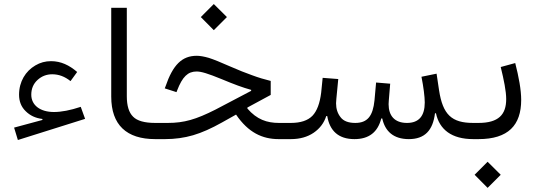

<svg xmlns="http://www.w3.org/2000/svg" viewBox="-20 -684 2633 944"><path d="M73.7 -218.3C73.7 -185.5 84.5 -158.2 106.4 -137.2C127.9 -115.7 155.3 -103 188.5 -99.1V-94.2L49.3 -56.6L67.9 4.4L398.4 -99.6L377 -158.7C325.7 -141.6 281.7 -133.3 245.1 -133.3C177.2 -133.3 133.8 -167 133.8 -218.3C133.8 -248 144 -272 164.6 -291C185.1 -309.6 209 -318.8 236.8 -318.8C269 -318.8 298.8 -307.6 326.7 -285.2L359.4 -330.1C320.8 -363.3 279.8 -383.3 231 -383.3C203.1 -383.3 177.7 -376.5 153.8 -362.3C106 -334.5 73.7 -283.2 73.7 -218.3Z M526.9 -209C526.9 -69.8 602.1 0 743.2 0H743.7V-79.6H743.2C690.9 -79.6 654.3 -89.8 634.3 -110.4C613.8 -130.4 603.5 -164.1 603.5 -210.4V-645.5H526.9Z M947.3 -409.7C875 -409.7 830.1 -365.7 793.5 -258.3L790 -249.5L847.7 -231L851.1 -239.7C877 -306.6 903.3 -332.5 946.8 -332.5C969.7 -332.5 1002.9 -322.3 1069.8 -294.9C1130.4 -269.5 1173.8 -253.4 1214.8 -242.2V-237.3L1039.1 -145C943.4 -96.7 885.3 -79.6 804.7 -79.6H743.7C734.4 -79.6 729.5 -66.4 729.5 -40C729.5 -13.2 734.4 0 743.7 0H791.5C839.8 0 885.7 -6.3 929.2 -19C972.7 -31.7 1019.5 -52.7 1070.8 -81.5L1140.6 -120.6C1200.7 -32.2 1270 0 1350.1 0H1384.8V-79.6H1351.6C1293 -79.6 1242.7 -96.2 1196.3 -150.4V-155.3L1311 -217.3V-286.1C1280.3 -293.5 1250 -302.7 1219.7 -314C1189 -324.7 1152.3 -339.4 1108.9 -358.4C1064 -378.4 1029.8 -392.1 1006.8 -399.4C983.4 -406.2 963.4 -409.7 947.3 -409.7ZM1031.2 -535.6 1095.7 -600.1 1031.2 -664.1 967.3 -600.1Z M2123.5 -127C2140.6 -46.9 2200.7 0 2306.6 0H2307.6V-79.6H2306.6C2200.7 -79.6 2157.2 -120.1 2138.7 -240.2L2126.5 -321.8L2052.2 -306.6C2062 -257.8 2068.4 -208 2068.4 -180.2C2068.4 -113.3 2039.1 -79.6 1981 -79.6C1919.9 -79.6 1890.6 -115.2 1890.6 -171.9C1890.6 -177.7 1891.1 -183.6 1891.6 -189.9L1898.4 -272.5L1829.1 -278.3L1821.3 -190.9C1813.5 -113.3 1786.6 -79.6 1726.6 -79.6C1692.9 -79.6 1668.5 -88.9 1654.3 -107.9C1639.6 -126.5 1632.3 -149.4 1632.3 -176.3C1632.3 -183.6 1632.8 -190.9 1633.8 -198.7L1643.1 -295.4L1566.4 -301.3L1559.1 -228.5C1552.7 -176.3 1538.6 -138.2 1516.1 -114.7C1493.2 -91.3 1458 -79.6 1409.7 -79.6H1384.8C1375.5 -79.6 1370.6 -66.4 1370.6 -40.5C1370.6 -13.7 1375.5 0 1384.8 0H1409.7C1453.6 0 1491.2 -10.3 1522 -31.2C1552.7 -52.2 1573.2 -79.6 1584 -113.3H1588.9C1601.1 -41 1644 0 1722.7 0C1793.5 0 1837.4 -33.7 1854.5 -101.6H1859.4C1873 -39.1 1914.1 0 1990.2 0C2067.9 0 2108.4 -42.5 2118.7 -127Z M2441.9 -354.5C2457.5 -290.5 2468.8 -235.8 2468.8 -196.8C2468.8 -120.1 2430.7 -79.6 2332.5 -79.6H2307.6C2298.3 -79.6 2293.5 -66.4 2293.5 -40C2293.5 -13.2 2298.3 0 2307.6 0H2332.5C2479 0 2542.5 -68.4 2542.5 -192.9C2542.5 -242.2 2530.8 -305.2 2513.2 -374ZM2377.4 239.7 2441.9 175.3 2377.4 111.3 2313.5 175.3Z"/></svg>

Font: Estedad Regular
Style: Regular
Weight: 400
Designer: Amin Abedi
Version: Version 7.3